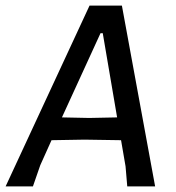

<svg xmlns="http://www.w3.org/2000/svg" viewBox="-25 -662 624 682"><path d="M408 -642 526 0H427L421 -71L405 -164L275 -166L158 -164L118 -75L92 0H-5L293 -642ZM332 -544 195 -245 292 -243 391 -245 340 -544Z"/></svg>

Font: Alegreya Sans SC Medium
Style: Italic
Weight: 500
Italic angle: -7°
Designer: Juan Pablo del Peral
Foundry: Huerta Tipografica
Version: Version 2.007